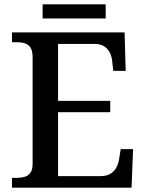

<svg xmlns="http://www.w3.org/2000/svg" viewBox="-20 -863 671 883"><path d="M35 0V-45H56Q76 -45 92.5 -49.5Q109 -54 119.5 -68Q130 -82 130 -110V-599Q130 -630 120 -644.5Q110 -659 93.5 -664Q77 -669 56 -669H35V-714H553L558 -537H501L496 -581Q494 -603 485 -621Q476 -639 459 -650Q442 -661 415 -661H247V-399H487V-347H247V-53H442Q470 -53 488 -64Q506 -75 515.5 -93Q525 -111 528 -133L535 -177H592L585 0ZM176 -778V-843H466V-778Z"/></svg>

Font: Noto Serif Thai Medium
Style: Regular
Weight: 500
Version: Version 2.001